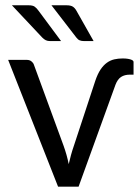

<svg xmlns="http://www.w3.org/2000/svg" viewBox="-20 -703 523 723"><path d="M10.7 0ZM10.7 -477.5H81.1Q91.3 -477.5 98.1 -472.2Q105 -466.8 107.4 -460L219.2 -154.8Q231.9 -119.6 238.8 -85Q242.7 -102.1 247.3 -119.1Q252 -136.2 258.3 -154.3L338.9 -398.9Q347.7 -424.8 358.6 -441.2Q369.6 -457.5 382.6 -466.8Q395.5 -476.1 410.4 -479.5Q425.3 -482.9 441.9 -482.9Q454.1 -482.9 462.2 -481.4Q470.2 -480 474.9 -478Q479.5 -476.1 481.2 -473.9Q482.9 -471.7 482.9 -469.7V-421.9H469.2Q449.2 -421.9 436 -413.3Q422.9 -404.8 415 -384.3L275.9 0H198.7ZM230.5 -683.1Q246.1 -683.1 254.2 -678Q262.2 -672.9 268.1 -662.1L332.5 -548.3H296.9Q287.1 -548.3 280.3 -551Q273.4 -553.7 267.6 -561.5L173.8 -683.1ZM87.9 -683.1Q103.5 -683.1 110.8 -677.7Q118.2 -672.4 125.5 -662.1L210 -548.3H168.9Q159.2 -548.3 152.6 -551.5Q146 -554.7 139.2 -561.5L24.9 -683.1Z"/></svg>

Font: Carlito
Style: Regular
Weight: 400
Designer: Lukasz Dziedzic
Foundry: tyPoland Lukasz Dziedzic
Version: Version 1.103; Beta1; all basic design good, some composites